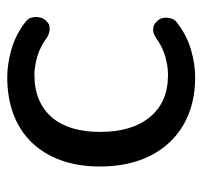

<svg xmlns="http://www.w3.org/2000/svg" viewBox="-34 -502 545 516"><g transform="rotate(-90 238.0 -243.5)"><path d="M289 9Q215 9 161 -22.5Q107 -54 78 -111.5Q49 -169 49 -247Q49 -305 65.5 -351Q82 -397 113 -429.5Q144 -462 188.5 -479Q233 -496 289 -496Q324 -496 363 -485Q402 -474 435 -449Q446 -441 448.5 -433Q451 -425 451 -419Q451 -414 449 -406Q447 -398 439.5 -390.5Q432 -383 425.5 -382.5Q419 -382 418 -382Q408 -382 396 -389Q372 -407 345.5 -415Q319 -423 295 -423Q258 -423 229.5 -411Q201 -399 181.5 -376.5Q162 -354 152 -321.5Q142 -289 142 -246Q142 -161 182 -112.5Q222 -64 295 -64Q319 -64 345 -71.5Q371 -79 396 -97Q407 -104 416 -104Q418 -104 424.5 -103Q431 -102 438.5 -94.5Q446 -87 447.5 -80Q449 -73 449 -69Q449 -62 446 -53Q443 -44 432 -37Q400 -13 362 -2Q324 9 289 9Z"/></g></svg>

Font: Nunito Medium
Style: Regular
Weight: 500
Designer: Vernon Adams
Foundry: Vernon Adams
Version: Version 3.602